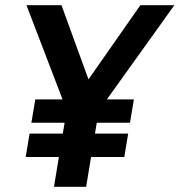

<svg xmlns="http://www.w3.org/2000/svg" viewBox="-20 -720 692 740"><path d="M188 0H312L331 -115H459L474 -205H346L353 -247H481L496 -337H392L652 -700H521L321 -414L217 -700H82L221 -337H116L101 -247H229L222 -205H94L79 -115H207Z"/></svg>

Font: CommitMono
Style: Bold Italic
Weight: 700
Monospace: yes
Designer: Eigil Nikolajsen
Foundry: Eigil Nikolajsen
Version: Version 1.143